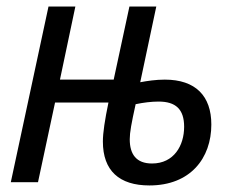

<svg xmlns="http://www.w3.org/2000/svg" viewBox="-20 -556 717 586"><path d="M436 10C561 10 625 -73 625 -176C625 -263 577 -313 483 -313C456 -313 429 -309 408 -305L457 -536H375L327 -313H163L210 -536H128L13 0H96L148 -243H311C300 -190 294 -151 294 -124C294 -35 344 10 436 10ZM444 -57C396 -57 376 -85 376 -131C376 -152 381 -179 394 -238C418 -243 442 -246 464 -246C516 -246 542 -223 542 -169C542 -112 511 -57 444 -57Z"/></svg>

Font: Noto Sans Display SemiCondensed
Style: Italic
Weight: 400
Width: 4
Italic angle: -12°
Designer: Monotype Design Team
Foundry: Monotype Imaging Inc.
Version: Version 1.900